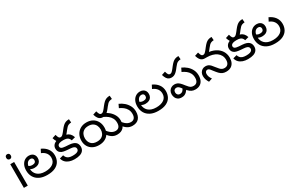

<svg xmlns="http://www.w3.org/2000/svg" viewBox="196 -2246 5737 3768"><g transform="rotate(-30 3064.0 -362.0)"><path d="M173 -536V0H85V-536ZM130 -737Q150 -737 165.5 -723.5Q181 -710 181 -681Q181 -653 165.5 -639Q150 -625 130 -625Q108 -625 93 -639Q78 -653 78 -681Q78 -710 93 -723.5Q108 -737 130 -737Z M614 12Q509 12 437.5 -24Q366 -60 329.5 -123.5Q293 -187 293 -269Q293 -343 318.5 -394.5Q344 -446 387 -473Q430 -500 483 -500Q523 -500 552.5 -484.5Q582 -469 598.5 -440.5Q615 -412 615 -373Q615 -333 598 -301.5Q581 -270 546.5 -252.5Q512 -235 459 -235Q426 -235 398 -246Q370 -257 349.5 -273Q329 -289 316 -304L339 -366Q347 -355 361.5 -340.5Q376 -326 399 -315.5Q422 -305 454 -305Q495 -305 515.5 -322Q536 -339 536 -369Q536 -398 520 -413.5Q504 -429 478 -429Q430 -429 401 -390Q372 -351 372 -284V-266Q372 -226 386.5 -190.5Q401 -155 430 -127Q459 -99 504.5 -83Q550 -67 611 -67Q721 -67 785 -113Q849 -159 849 -245Q849 -303 816.5 -349Q784 -395 715 -423L755 -500Q838 -464 885 -400Q932 -336 932 -250Q932 -176 899 -116.5Q866 -57 795.5 -22.5Q725 12 614 12Z M1201 -425Q1172 -425 1145.5 -436Q1119 -447 1097 -477.5Q1075 -508 1059 -564L1142 -591Q1157 -536 1171 -518Q1185 -500 1207 -500Q1227 -500 1244.5 -512.5Q1262 -525 1294 -565L1325 -605Q1359 -649 1387.5 -675Q1416 -701 1448 -713Q1480 -725 1524 -725L1530 -648Q1495 -646 1471.5 -637Q1448 -628 1428.5 -608.5Q1409 -589 1383 -556L1360 -526Q1332 -490 1307 -468Q1282 -446 1256.5 -435.5Q1231 -425 1201 -425ZM1231 12Q1167 12 1115.5 -6Q1064 -24 1030.5 -59Q997 -94 985 -146L1071 -169Q1080 -138 1098.5 -115Q1117 -92 1149.5 -79.5Q1182 -67 1234 -67Q1287 -67 1317.5 -76.5Q1348 -86 1361.5 -102.5Q1375 -119 1375 -141Q1375 -161 1365 -176Q1355 -191 1331 -200.5Q1307 -210 1264 -213L1199 -218Q1147 -222 1109.5 -230.5Q1072 -239 1048 -258Q1027 -274 1015.5 -298.5Q1004 -323 1004 -357Q1004 -398 1028 -430.5Q1052 -463 1099.5 -481.5Q1147 -500 1219 -500Q1285 -500 1329.5 -487.5Q1374 -475 1403.5 -444.5Q1433 -414 1451 -360L1365 -338Q1356 -367 1339.5 -386.5Q1323 -406 1294 -415.5Q1265 -425 1219 -425Q1169 -425 1140 -416Q1111 -407 1099 -392Q1087 -377 1087 -358Q1087 -331 1109.5 -315.5Q1132 -300 1198 -295L1275 -290Q1327 -286 1359.5 -275Q1392 -264 1413 -247Q1436 -228 1447 -201Q1458 -174 1458 -142Q1458 -92 1432.5 -57.5Q1407 -23 1356.5 -5.5Q1306 12 1231 12Z M1524 -236Q1524 -314 1557 -373.5Q1590 -433 1648.5 -466.5Q1707 -500 1785 -500Q1864 -500 1922.5 -467.5Q1981 -435 2014 -376Q2047 -317 2047 -237Q2047 -163 2015 -106.5Q1983 -50 1924 -19Q1865 12 1785 12Q1706 12 1647.5 -19Q1589 -50 1556.5 -105.5Q1524 -161 1524 -236ZM1607 -245Q1607 -167 1652 -117Q1697 -67 1785 -67Q1845 -67 1884.5 -89Q1924 -111 1944 -150.5Q1964 -190 1964 -240Q1964 -290 1944.5 -331Q1925 -372 1885.5 -396.5Q1846 -421 1785 -421Q1724 -421 1684.5 -396.5Q1645 -372 1626 -332Q1607 -292 1607 -245ZM2198 12Q2131 12 2080.5 -22Q2030 -56 1991 -111L2031 -176Q2059 -139 2086.5 -115Q2114 -91 2143.5 -79Q2173 -67 2205 -67Q2256 -67 2283 -99.5Q2310 -132 2310 -193Q2310 -251 2286.5 -295Q2263 -339 2222.5 -371Q2182 -403 2131 -426L2168 -492Q2230 -466 2281 -422.5Q2332 -379 2362.5 -322.5Q2393 -266 2393 -199Q2393 -100 2343 -44Q2293 12 2198 12ZM2545 12Q2478 12 2427.5 -22Q2377 -56 2338 -111L2378 -176Q2406 -139 2433.5 -115Q2461 -91 2490.5 -79Q2520 -67 2552 -67Q2603 -67 2630 -99.5Q2657 -132 2657 -193Q2657 -251 2633.5 -294.5Q2610 -338 2570.5 -369.5Q2531 -401 2481 -423L2518 -500Q2580 -474 2630 -430Q2680 -386 2710 -328Q2740 -270 2740 -199Q2740 -100 2690 -44Q2640 12 2545 12ZM2124 -425Q2095 -425 2068.5 -436Q2042 -447 2020 -477.5Q1998 -508 1982 -564L2065 -591Q2080 -536 2094 -518Q2108 -500 2130 -500Q2150 -500 2167.5 -512.5Q2185 -525 2217 -565L2248 -605Q2282 -649 2310.5 -675Q2339 -701 2371 -713Q2403 -725 2447 -725L2453 -648Q2418 -646 2394.5 -637Q2371 -628 2351.5 -608.5Q2332 -589 2306 -556L2283 -526Q2255 -490 2230 -468Q2205 -446 2179.5 -435.5Q2154 -425 2124 -425Z M3131 12Q3026 12 2954.5 -24Q2883 -60 2846.5 -123.5Q2810 -187 2810 -269Q2810 -343 2835.5 -394.5Q2861 -446 2904 -473Q2947 -500 3000 -500Q3040 -500 3069.5 -484.5Q3099 -469 3115.5 -440.5Q3132 -412 3132 -373Q3132 -333 3115 -301.5Q3098 -270 3063.5 -252.5Q3029 -235 2976 -235Q2943 -235 2915 -246Q2887 -257 2866.5 -273Q2846 -289 2833 -304L2856 -366Q2864 -355 2878.5 -340.5Q2893 -326 2916 -315.5Q2939 -305 2971 -305Q3012 -305 3032.5 -322Q3053 -339 3053 -369Q3053 -398 3037 -413.5Q3021 -429 2995 -429Q2947 -429 2918 -390Q2889 -351 2889 -284V-266Q2889 -226 2903.5 -190.5Q2918 -155 2947 -127Q2976 -99 3021.5 -83Q3067 -67 3128 -67Q3238 -67 3302 -113Q3366 -159 3366 -245Q3366 -303 3333.5 -349Q3301 -395 3232 -423L3272 -500Q3355 -464 3402 -400Q3449 -336 3449 -250Q3449 -176 3416 -116.5Q3383 -57 3312.5 -22.5Q3242 12 3131 12Z M3681 -425Q3652 -425 3625.5 -436Q3599 -447 3577 -477.5Q3555 -508 3539 -564L3622 -591Q3637 -536 3651 -518Q3665 -500 3687 -500Q3707 -500 3724.5 -512.5Q3742 -525 3774 -565L3805 -605Q3839 -649 3867.5 -675Q3896 -701 3928 -713Q3960 -725 4004 -725L4010 -648Q3975 -646 3951.5 -637Q3928 -628 3908.5 -608.5Q3889 -589 3863 -556L3840 -526Q3812 -490 3787 -468Q3762 -446 3736.5 -435.5Q3711 -425 3681 -425ZM3969 12Q3921 12 3885.5 -6Q3850 -24 3820 -56Q3790 -88 3757 -131Q3728 -171 3707 -189Q3686 -207 3656 -207Q3628 -207 3609.5 -189Q3591 -171 3591 -136Q3591 -105 3610.5 -84Q3630 -63 3664 -63Q3698 -63 3720.5 -83Q3743 -103 3759 -141L3812 -81Q3793 -54 3772 -33Q3751 -12 3724.5 0Q3698 12 3659 12Q3606 12 3574 -10Q3542 -32 3527.5 -66.5Q3513 -101 3513 -138Q3513 -182 3532 -214Q3551 -246 3583 -264Q3615 -282 3654 -282Q3690 -282 3718 -269.5Q3746 -257 3773 -230.5Q3800 -204 3832 -161Q3859 -126 3880 -105Q3901 -84 3923 -75.5Q3945 -67 3974 -67Q4024 -67 4050.5 -99.5Q4077 -132 4077 -193Q4077 -251 4054 -294.5Q4031 -338 3991 -369.5Q3951 -401 3901 -423L3939 -500Q4001 -474 4051 -430Q4101 -386 4130.5 -327.5Q4160 -269 4160 -198Q4160 -132 4137.5 -85Q4115 -38 4072.5 -13Q4030 12 3969 12Z M4667 12Q4620 12 4585 -3.5Q4550 -19 4519 -51.5Q4488 -84 4451 -133Q4430 -162 4415.5 -178.5Q4401 -195 4388.5 -202Q4376 -209 4359 -209Q4336 -209 4321 -190.5Q4306 -172 4306 -143Q4306 -108 4318 -77Q4330 -46 4354 -14L4273 13Q4251 -22 4237.5 -59.5Q4224 -97 4224 -143Q4224 -184 4241.5 -216Q4259 -248 4289.5 -267Q4320 -286 4360 -286Q4399 -286 4425.5 -272.5Q4452 -259 4474.5 -234.5Q4497 -210 4523 -175Q4553 -136 4575.5 -112Q4598 -88 4620.5 -77.5Q4643 -67 4673 -67Q4725 -67 4752 -100Q4779 -133 4779 -194Q4779 -250 4756 -293Q4733 -336 4692 -365.5Q4651 -395 4596 -410Q4541 -425 4477 -425H4433L4511 -500Q4623 -493 4701 -452.5Q4779 -412 4820.5 -345.5Q4862 -279 4862 -194Q4862 -132 4840 -85.5Q4818 -39 4775 -13.5Q4732 12 4667 12ZM4431 -425Q4402 -425 4375.5 -436Q4349 -447 4327 -477.5Q4305 -508 4289 -564L4372 -591Q4387 -536 4401 -518Q4415 -500 4437 -500Q4457 -500 4474.5 -512.5Q4492 -525 4524 -565L4555 -605Q4589 -649 4617.5 -675Q4646 -701 4678 -713Q4710 -725 4754 -725L4760 -648Q4725 -646 4701.5 -637Q4678 -628 4658.5 -608.5Q4639 -589 4613 -556L4590 -526Q4562 -490 4537 -468Q4512 -446 4486.5 -435.5Q4461 -425 4431 -425Z M5131 -425Q5102 -425 5075.5 -436Q5049 -447 5027 -477.5Q5005 -508 4989 -564L5072 -591Q5087 -536 5101 -518Q5115 -500 5137 -500Q5157 -500 5174.5 -512.5Q5192 -525 5224 -565L5255 -605Q5289 -649 5317.5 -675Q5346 -701 5378 -713Q5410 -725 5454 -725L5460 -648Q5425 -646 5401.5 -637Q5378 -628 5358.5 -608.5Q5339 -589 5313 -556L5290 -526Q5262 -490 5237 -468Q5212 -446 5186.5 -435.5Q5161 -425 5131 -425ZM5161 12Q5097 12 5045.5 -6Q4994 -24 4960.5 -59Q4927 -94 4915 -146L5001 -169Q5010 -138 5028.5 -115Q5047 -92 5079.5 -79.5Q5112 -67 5164 -67Q5217 -67 5247.5 -76.5Q5278 -86 5291.5 -102.5Q5305 -119 5305 -141Q5305 -161 5295 -176Q5285 -191 5261 -200.5Q5237 -210 5194 -213L5129 -218Q5077 -222 5039.5 -230.5Q5002 -239 4978 -258Q4957 -274 4945.5 -298.5Q4934 -323 4934 -357Q4934 -398 4958 -430.5Q4982 -463 5029.5 -481.5Q5077 -500 5149 -500Q5215 -500 5259.5 -487.5Q5304 -475 5333.5 -444.5Q5363 -414 5381 -360L5295 -338Q5286 -367 5269.5 -386.5Q5253 -406 5224 -415.5Q5195 -425 5149 -425Q5099 -425 5070 -416Q5041 -407 5029 -392Q5017 -377 5017 -358Q5017 -331 5039.5 -315.5Q5062 -300 5128 -295L5205 -290Q5257 -286 5289.5 -275Q5322 -264 5343 -247Q5366 -228 5377 -201Q5388 -174 5388 -142Q5388 -92 5362.5 -57.5Q5337 -23 5286.5 -5.5Q5236 12 5161 12Z M5775 12Q5670 12 5598.5 -24Q5527 -60 5490.5 -123.5Q5454 -187 5454 -269Q5454 -343 5479.5 -394.5Q5505 -446 5548 -473Q5591 -500 5644 -500Q5684 -500 5713.5 -484.5Q5743 -469 5759.5 -440.5Q5776 -412 5776 -373Q5776 -333 5759 -301.5Q5742 -270 5707.5 -252.5Q5673 -235 5620 -235Q5587 -235 5559 -246Q5531 -257 5510.5 -273Q5490 -289 5477 -304L5500 -366Q5508 -355 5522.5 -340.5Q5537 -326 5560 -315.5Q5583 -305 5615 -305Q5656 -305 5676.5 -322Q5697 -339 5697 -369Q5697 -398 5681 -413.5Q5665 -429 5639 -429Q5591 -429 5562 -390Q5533 -351 5533 -284V-266Q5533 -226 5547.5 -190.5Q5562 -155 5591 -127Q5620 -99 5665.5 -83Q5711 -67 5772 -67Q5882 -67 5946 -113Q6010 -159 6010 -245Q6010 -303 5977.5 -349Q5945 -395 5876 -423L5916 -500Q5999 -464 6046 -400Q6093 -336 6093 -250Q6093 -176 6060 -116.5Q6027 -57 5956.5 -22.5Q5886 12 5775 12Z"/></g></svg>

Font: hexltelugu05
Style: Book
Weight: 400
Designer: Jelle Bosma - Monotype Design Team
Foundry: Monotype Imaging Inc.
Version: Version 2.003